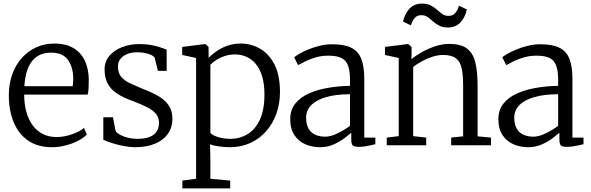

<svg xmlns="http://www.w3.org/2000/svg" viewBox="-20 -814 3312 1076"><path d="M270.5 11Q191.5 11 137.8 -26Q84 -63 56.8 -128.8Q29.5 -194.5 29.5 -280Q29.5 -344.5 48.8 -397.8Q68 -451 102.5 -489.5Q137 -528 183.8 -549Q230.5 -570 285.5 -570Q374 -570 424 -519.5Q474 -469 477.5 -372Q477.5 -343.5 476.5 -322Q475.5 -300.5 471.5 -284H115.5Q115.5 -233.5 127 -190Q138.5 -146.5 161.2 -114.2Q184 -82 218 -64Q252 -46 296.5 -46Q339.5 -46 383.5 -61.5Q427.5 -77 450.5 -97L466.5 -60Q447.5 -40.5 416.2 -24.5Q385 -8.5 347 1.2Q309 11 270.5 11ZM116.5 -331H387.5Q388.5 -338 389.2 -347.2Q390 -356.5 390.2 -364.5Q390.5 -372.5 390.5 -375Q390 -436.5 361.2 -477.8Q332.5 -519 265.5 -519Q235.5 -519 209.8 -509Q184 -499 164.2 -477Q144.5 -455 132.2 -419Q120 -383 116.5 -331Z M613 -157 628 -79Q635 -68.5 653.2 -58.5Q671.5 -48.5 696.5 -42.2Q721.5 -36 749 -36Q793.5 -36 820.2 -47.2Q847 -58.5 859 -78.8Q871 -99 871 -126Q871 -155.5 854 -176Q837 -196.5 803.8 -213.5Q770.5 -230.5 721 -249Q668.5 -267.5 634 -291Q599.5 -314.5 582.8 -347Q566 -379.5 566 -425Q566 -469 592.8 -500.8Q619.5 -532.5 663.8 -549.8Q708 -567 760 -567Q799.5 -567 830.2 -561Q861 -555 882.2 -547.5Q903.5 -540 914 -536V-417H865L847 -490Q842 -499 827.2 -506Q812.5 -513 792.5 -517Q772.5 -521 752 -521Q718.5 -521.5 693.5 -511.5Q668.5 -501.5 654.8 -483.8Q641 -466 641 -442Q641 -404 660.2 -382.2Q679.5 -360.5 709.8 -346.8Q740 -333 773 -319Q806.5 -306 837.5 -291.5Q868.5 -277 893 -258Q917.5 -239 931.8 -212.2Q946 -185.5 946 -148Q946 -98 920 -62.5Q894 -27 847.2 -8Q800.5 11 739 11Q708 11 672.2 4Q636.5 -3 605.8 -12.8Q575 -22.5 559 -31V-157Z M1549 -298Q1549 -233.5 1529 -177.5Q1509 -121.5 1472 -79Q1435 -36.5 1383 -12.8Q1331 11 1267 11Q1240 11 1208.8 6.8Q1177.5 2.5 1157 -5L1159 80V188L1270 198V242H1002V198L1079 188V-489L1001 -506V-551L1129 -567H1131L1149 -551V-490Q1166.5 -508 1192.8 -526.5Q1219 -545 1253.5 -557.5Q1288 -570 1330 -570Q1385.5 -570 1435.8 -542Q1486 -514 1517.5 -454Q1549 -394 1549 -298ZM1297 -509Q1265.5 -509 1238.5 -499.8Q1211.5 -490.5 1191 -477Q1170.5 -463.5 1159 -451V-70Q1166.5 -58 1198.2 -47Q1230 -36 1271 -36Q1324.5 -36 1367.8 -62.5Q1411 -89 1436.5 -143.8Q1462 -198.5 1462 -284Q1462 -343.5 1449 -386.2Q1436 -429 1413 -456.2Q1390 -483.5 1360.2 -496.2Q1330.5 -509 1297 -509Z M1606.5 -146Q1606.5 -198.5 1635.2 -234Q1664 -269.5 1712.2 -290.8Q1760.5 -312 1820 -322Q1879.5 -332 1941.5 -333V-365Q1941.5 -414.5 1931 -444.8Q1920.5 -475 1894.5 -488.5Q1868.5 -502 1821.5 -502Q1782.5 -502 1749.8 -492.5Q1717 -483 1691.8 -470.5Q1666.5 -458 1650.5 -449L1628.5 -493Q1635.5 -499.5 1655.8 -511.5Q1676 -523.5 1705.8 -536Q1735.5 -548.5 1770.5 -557.2Q1805.5 -566 1841.5 -566Q1908 -566 1947.5 -547Q1987 -528 2004.2 -485.5Q2021.5 -443 2021.5 -373V-43H2083.5V-6Q2072.5 -3 2056.5 0.5Q2040.5 4 2023 6.5Q2005.5 9 1990.5 9Q1969 9 1958.8 2.5Q1948.5 -4 1948.5 -33V-70Q1936 -59 1910.8 -39.8Q1885.5 -20.5 1850.5 -4.8Q1815.5 11 1773.5 11Q1729 11 1691 -5.5Q1653 -22 1629.8 -56.8Q1606.5 -91.5 1606.5 -146ZM1803.5 -48Q1833.5 -48 1872.5 -67Q1911.5 -86 1941.5 -109V-286Q1858.5 -285.5 1804 -268.8Q1749.5 -252 1722.5 -223Q1695.5 -194 1695.5 -156Q1695.5 -116 1709.8 -92.2Q1724 -68.5 1748.5 -58.2Q1773 -48 1803.5 -48Z M2214.5 -51V-489L2137.5 -506V-551L2264.5 -567H2267.5L2286.5 -551V-507L2285.5 -482Q2307.5 -501 2342.8 -521Q2378 -541 2418.5 -554.5Q2459 -568 2496.5 -568Q2561.5 -568 2596 -542.8Q2630.5 -517.5 2643.5 -465.5Q2656.5 -413.5 2656.5 -333V-50L2731.5 -43V0H2508.5V-43L2575.5 -50V-334Q2575.5 -392 2567.5 -430.2Q2559.5 -468.5 2535.2 -487.2Q2511 -506 2462.5 -506Q2434 -506 2403.2 -496Q2372.5 -486 2344.2 -470.5Q2316 -455 2295.5 -439V-51L2368.5 -43V0H2147.5V-43ZM2238.5 -693Q2249.5 -740 2276.2 -767Q2303 -794 2345.5 -794Q2375 -794 2394.5 -783.5Q2414 -773 2429 -759.5Q2444 -746 2458.8 -735.5Q2473.5 -725 2493.5 -725Q2517.5 -725 2531 -740.5Q2544.5 -756 2552.5 -782L2596.5 -761Q2585.5 -714 2559 -687Q2532.5 -660 2489.5 -660Q2460.5 -660 2440.8 -670.5Q2421 -681 2406 -694.5Q2391 -708 2376.2 -718.5Q2361.5 -729 2341.5 -729Q2317.5 -729 2304.2 -713.5Q2291 -698 2282.5 -672Z M2773 -146Q2773 -198.5 2801.8 -234Q2830.5 -269.5 2878.8 -290.8Q2927 -312 2986.5 -322Q3046 -332 3108 -333V-365Q3108 -414.5 3097.5 -444.8Q3087 -475 3061 -488.5Q3035 -502 2988 -502Q2949 -502 2916.2 -492.5Q2883.5 -483 2858.2 -470.5Q2833 -458 2817 -449L2795 -493Q2802 -499.5 2822.2 -511.5Q2842.5 -523.5 2872.2 -536Q2902 -548.5 2937 -557.2Q2972 -566 3008 -566Q3074.5 -566 3114 -547Q3153.5 -528 3170.8 -485.5Q3188 -443 3188 -373V-43H3250V-6Q3239 -3 3223 0.5Q3207 4 3189.5 6.5Q3172 9 3157 9Q3135.5 9 3125.2 2.5Q3115 -4 3115 -33V-70Q3102.5 -59 3077.2 -39.8Q3052 -20.5 3017 -4.8Q2982 11 2940 11Q2895.5 11 2857.5 -5.5Q2819.5 -22 2796.2 -56.8Q2773 -91.5 2773 -146ZM2970 -48Q3000 -48 3039 -67Q3078 -86 3108 -109V-286Q3025 -285.5 2970.5 -268.8Q2916 -252 2889 -223Q2862 -194 2862 -156Q2862 -116 2876.2 -92.2Q2890.5 -68.5 2915 -58.2Q2939.5 -48 2970 -48Z"/></svg>

Font: Merriweather 7pt Light
Style: Regular
Weight: 300
Designer: Eben Sorkin
Foundry: Eben Sorkin
Version: Version 2.200;gftools[0.9.31]